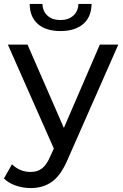

<svg xmlns="http://www.w3.org/2000/svg" viewBox="-36 -757 627 977"><path d="M566 -530 309 53Q275 134 229.5 167Q184 200 120 200Q81 200 44.5 187.5Q8 175 -16 151L25 79Q65 118 120 118Q155 118 178.5 99.5Q202 81 221 36L238 -1L4 -530H104L289 -106L472 -530ZM115 -737H180Q181 -700 205.5 -677.5Q230 -655 271 -655Q312 -655 337 -677.5Q362 -700 363 -737H430Q429 -670 387 -634.5Q345 -599 272 -599Q198 -599 157 -634.5Q116 -670 115 -737Z"/></svg>

Font: CMG Sans Medium
Style: Regular
Weight: 500
Designer: Julieta Ulanovsky
Foundry: Julieta Ulanovsky
Version: Version 7.200